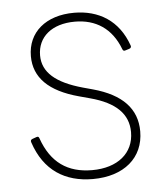

<svg xmlns="http://www.w3.org/2000/svg" viewBox="-45 -593 566 645"><g transform="rotate(-5 237.5 -271.0)"><path d="M243 10C348 10 415 -47 415 -136C415 -212 367 -263 269 -290L236 -299C146 -324 102 -362 102 -419C102 -481 150 -522 228 -522C298 -522 352 -488 379 -416C381 -411 384 -409 389 -411L402 -415C408 -417 410 -421 408 -426C378 -512 311 -552 228 -552C133 -552 71 -500 71 -419C71 -347 120 -298 220 -271L257 -261C343 -238 384 -197 384 -136C384 -65 329 -20 243 -20C160 -20 105 -59 76 -141C74 -147 72 -149 66 -147L52 -142C47 -140 45 -137 47 -131C79 -34 149 10 243 10Z"/></g></svg>

Font: LINE Seed Sans TH Thin
Style: Regular
Weight: 250
Designer: Dalton Maag Ltd | Thai characters by Cadson Demak Co.,Ltd.
Foundry: Dalton Maag Ltd
Version: Version 1.003